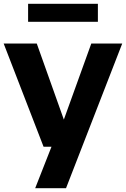

<svg xmlns="http://www.w3.org/2000/svg" viewBox="-20 -778 668 1018"><path d="M464 -547H628L330 220H166.5L253 0H211L-0.5 -547H175L318.5 -144ZM129 -662.5V-758H499V-662.5Z"/></svg>

Font: Encode Sans Semi Expanded
Style: Bold
Weight: 700
Width: 6
Designer: Multiple Designers
Foundry: Impallari Type
Version: Version 2.000